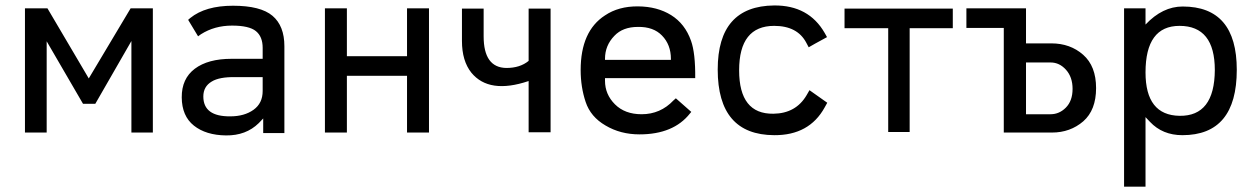

<svg xmlns="http://www.w3.org/2000/svg" viewBox="-20 -495 4678 717"><path d="M311.5 -202.1 467.8 -463.9H550.8V0H470.7V-341.8L335.9 -107.4H290L154.3 -340.8V0H73.2V-463.9H157.2Z M858.4 -207Q798.8 -208 770.5 -190.4Q739.3 -171.9 739.3 -134.8Q739.3 -59.6 839.8 -60.5Q892.6 -60.5 926.8 -85Q960.9 -109.4 960.9 -155.3V-207ZM690.4 -427.7Q747.1 -473.6 850.1 -473.6Q953.1 -473.6 997.6 -436Q1042 -398.4 1042 -322.3V2H962.9V-52.7L946.3 -35.2Q898.4 11.7 823.7 10.7Q749 9.8 704.1 -25.9Q659.2 -61.5 658.7 -131.3Q658.2 -201.2 707.5 -238.3Q756.8 -275.4 844.7 -275.4H960.9V-316.4Q960.9 -358.4 935.5 -378.9Q910.2 -399.4 846.7 -399.4Q781.2 -399.4 730.5 -367.2L719.7 -359.4Q709 -377.9 682.6 -420.9Z M1275.4 -285.2H1500V-463.9H1582V0H1500V-211.9H1275.4V0H1193.4V-463.9H1275.4Z M1954.1 -192.4Q1806.6 -142.6 1740.2 -223.6Q1705.1 -267.6 1705.1 -341.8V-462.9H1786.1V-359.4Q1786.1 -242.2 1871.1 -241.2Q1921.9 -241.2 1954.1 -267.6V-462.9H2036.1V-1H1954.1Z M2239.3 -271.5H2485.4V-275.4Q2485.4 -328.1 2452.1 -362.3Q2419.9 -395.5 2362.3 -394.5Q2305.7 -394.5 2274.4 -361.3Q2239.3 -325.2 2239.3 -275.4ZM2239.3 -203.1V-193.4Q2239.3 -142.6 2276.4 -105.5Q2313.5 -68.4 2376 -68.4Q2446.3 -68.4 2495.1 -120.1L2503.9 -127.9Q2546.9 -89.8 2561.5 -77.1L2556.6 -71.3Q2495.1 6.8 2368.2 6.8Q2296.9 6.8 2241.2 -26.4Q2185.5 -58.6 2167 -114.3Q2148.4 -169.9 2148.4 -233.4Q2148.4 -378.9 2239.3 -437.5Q2290 -471.7 2362.3 -471.2Q2434.6 -470.7 2486.3 -438.5Q2538.1 -406.2 2560.5 -342.8Q2577.1 -296.9 2576.2 -203.1Z M2740.2 -232.4Q2740.2 -68.4 2868.2 -70.3Q2952.1 -71.3 2992.2 -139.6L3002.9 -158.2L3069.3 -111.3L3059.6 -93.8Q3002 10.7 2871.1 9.8Q2660.2 8.8 2660.2 -235.4Q2660.2 -472.7 2871.1 -474.6Q3000 -475.6 3059.6 -372.1L3068.4 -356.4Q3012.7 -326.2 3000 -318.4L2991.2 -335Q2958 -398.4 2871.1 -398.4Q2740.2 -398.4 2740.2 -232.4Z M3377 -389.6V-2H3296.9V-389.6H3133.8V-462.9H3538.1V-389.6Z M3811.5 -68.4H3903.3Q3935.5 -68.4 3960 -92.8Q3985.4 -118.2 3985.4 -163.1Q3985.4 -207 3960.9 -234.4Q3936.5 -261.7 3903.3 -261.7H3811.5ZM3906.2 -333Q3976.6 -333 4024.9 -290.5Q4073.2 -248 4073.2 -166Q4073.2 -84 4025.4 -42Q3976.6 0 3908.2 0H3728.5V-390.6H3588.9V-463.9H3811.5V-333Z M4384.8 -398.4Q4257.8 -398.4 4257.8 -224.6Q4257.8 -64.5 4384.8 -62.5Q4515.6 -60.5 4516.6 -233.4Q4516.6 -398.4 4384.8 -398.4ZM4257.8 -57.6V202.1H4177.7V-463.9H4257.8V-403.3Q4321.3 -470.7 4396.5 -470.7Q4598.6 -470.7 4598.6 -234.4Q4598.6 9.8 4395.5 9.8Q4321.3 9.8 4274.4 -40Z"/></svg>

Font: BF_TEXT
Style: Regular
Weight: 400
Foundry: EA DICE
Version: Version 1.404